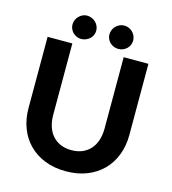

<svg xmlns="http://www.w3.org/2000/svg" viewBox="-130 -1011 1006 1125"><g transform="rotate(15 373.0 -449.0)"><path d="M373 -120Q409.5 -120 438.5 -132.2Q467.5 -144.5 487.5 -167Q507.5 -189.5 518 -221.5Q528.5 -253.5 528.5 -293.5V-725.5H678.5V-293.5Q678.5 -227.5 657.2 -172.2Q636 -117 596.5 -77Q557 -37 500.5 -14.5Q444 8 373 8Q302 8 245.2 -14.5Q188.5 -37 149 -77Q109.5 -117 88.2 -172.2Q67 -227.5 67 -293.5V-725.5H217V-293.5Q217 -253.5 227.5 -221.5Q238 -189.5 258 -167Q278 -144.5 307 -132.2Q336 -120 373 -120ZM333 -833.5Q333 -819 327.2 -806.2Q321.5 -793.5 311.2 -784.2Q301 -775 287.5 -769.5Q274 -764 259 -764Q245 -764 232.5 -769.5Q220 -775 210.2 -784.2Q200.5 -793.5 194.8 -806.2Q189 -819 189 -833.5Q189 -848 194.8 -861.2Q200.5 -874.5 210.2 -884.2Q220 -894 232.5 -899.8Q245 -905.5 259 -905.5Q274 -905.5 287.5 -899.8Q301 -894 311.2 -884.2Q321.5 -874.5 327.2 -861.2Q333 -848 333 -833.5ZM557 -833.5Q557 -819 551.2 -806.2Q545.5 -793.5 535.8 -784.2Q526 -775 513 -769.5Q500 -764 485 -764Q470 -764 457 -769.5Q444 -775 434.2 -784.2Q424.5 -793.5 418.8 -806.2Q413 -819 413 -833.5Q413 -848 418.8 -861.2Q424.5 -874.5 434.2 -884.2Q444 -894 457 -899.8Q470 -905.5 485 -905.5Q500 -905.5 513 -899.8Q526 -894 535.8 -884.2Q545.5 -874.5 551.2 -861.2Q557 -848 557 -833.5Z"/></g></svg>

Font: Lato 2
Style: Regular
Weight: 800
Designer: Lukasz Dziedzic with Adam Twardoch and Botio Nikoltchev
Foundry: tyPoland Lukasz Dziedzic
Version: Version 2.015; 2015-08-06; http://www.latofonts.com/